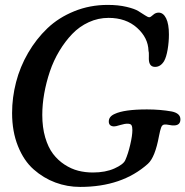

<svg xmlns="http://www.w3.org/2000/svg" viewBox="-20 -733 741 767"><path d="M300.3 13.7Q248.5 13.7 201.2 -3.9Q153.8 -21.5 114.5 -56.2Q75.2 -90.8 51.8 -149.2Q28.3 -207.5 28.3 -281.7Q28.3 -343.3 44.2 -404.8Q60.1 -466.3 92.3 -521.7Q124.5 -577.1 169.2 -619.9Q213.9 -662.6 276.4 -688Q338.9 -713.4 410.2 -713.4Q452.6 -713.4 485.4 -705.6Q518.1 -697.8 532.7 -688.7Q547.4 -679.7 559.1 -671.9Q570.8 -664.1 576.2 -664.1Q581.5 -664.1 591.3 -673.3Q601.1 -682.6 613.8 -682.6Q632.3 -682.6 643.6 -659.9Q654.8 -637.2 654.8 -595.2Q654.8 -565.4 649.7 -535.2Q644.5 -504.9 635.7 -489.3Q621.6 -465.8 599.6 -465.8Q578.6 -465.8 575.2 -489.3Q574.2 -494.6 574.7 -509.5Q575.2 -524.4 573.2 -530.3Q571.8 -582 527.6 -621.8Q483.4 -661.6 413.6 -661.6Q372.1 -661.6 334.5 -644.3Q296.9 -627 268.6 -597.4Q240.2 -567.9 217 -529.3Q193.8 -490.7 179.2 -447.3Q164.6 -403.8 156.7 -359.6Q148.9 -315.4 148.9 -273.9Q148.9 -224.1 160.6 -184.1Q172.4 -144 191.9 -118.4Q211.4 -92.8 238 -75.4Q264.6 -58.1 292.5 -51Q320.3 -43.9 351.1 -43.9Q401.4 -43.9 437.3 -60.1Q473.1 -76.2 480.5 -93.3Q491.7 -118.2 500.2 -154.8Q508.8 -191.4 508.8 -213.4Q508.8 -226.1 505.6 -232.2Q502.4 -238.3 491.2 -238.8Q478.5 -239.3 459.7 -233.4Q440.9 -227.5 435.1 -228Q414.6 -229 414.6 -247.6Q414.6 -267.6 438 -277.8Q476.1 -295.9 566.9 -295.9Q620.1 -295.9 666.5 -287.6Q700.7 -280.3 700.7 -256.3Q700.7 -232.4 675.3 -231.9Q668 -231.4 655.8 -233.9Q643.6 -236.3 636.7 -235.4Q627.9 -234.9 623.8 -223.9Q619.6 -212.9 615.2 -189.9Q599.6 -104.5 570.8 -78.6Q467.8 13.7 300.3 13.7Z"/></svg>

Font: Cooper* Medium
Style: Italic
Weight: 500
Italic angle: -7°
Designer: Owen Earl
Foundry: indestructible type*
Version: Version 0.001